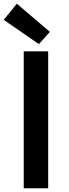

<svg xmlns="http://www.w3.org/2000/svg" viewBox="-34 -1016 373 1036"><path d="M94 0V-739H226V0ZM176 -778 -14 -909 57 -996 235 -844Z"/></svg>

Font: Noto Sans HK Thin SemiBold
Style: Regular
Weight: 600
Version: Version 2.004-H2;hotconv 1.0.118;makeotfexe 2.5.65603